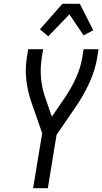

<svg xmlns="http://www.w3.org/2000/svg" viewBox="-20 -995 541 1015"><path d="M155 0 203 -291 146 -454Q127 -509 119.5 -569Q112 -629 122 -691L129 -735H208L201 -691Q192 -635 197 -580.5Q202 -526 220 -477L254 -378L327 -485Q359 -533 382.5 -585Q406 -637 415 -691L422 -735H501L494 -691Q484 -630 458.5 -571Q433 -512 398 -457V-456Q396 -454 394.5 -451Q393 -448 391 -446L279 -282L233 0ZM235 -803 191 -840 310 -975H402L473 -835L422 -808L347 -919Z"/></svg>

Font: Iosevka Term Curly
Style: Italic
Weight: 400
Italic angle: -9°
Designer: Belleve Invis
Foundry: Belleve Invis
Version: Version 32.3.0